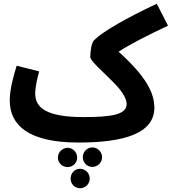

<svg xmlns="http://www.w3.org/2000/svg" viewBox="-20 -740 917 1025"><path d="M399 21C648 21 804 -30 804 -165C804 -244 760 -332 613 -464C678 -506 767 -551 877 -603L817 -720C655 -644 529 -572 483 -526C468 -512 462 -465 462 -435C462 -414 539 -349 592 -294C638 -247 656 -209 656 -185C656 -128 577 -115 425 -115C226 -115 168 -166 168 -240C168 -276 179 -322 189 -359L69 -389C53 -338 32 -264 32 -204C32 -71 133 21 399 21ZM473 47C445 47 422 71 422 99C422 128 445 151 473 151C501 151 525 128 525 99C525 71 501 47 473 47ZM341 49C313 49 289 73 289 101C289 130 313 152 341 152C369 152 392 130 392 101C392 73 369 49 341 49ZM407 161C379 161 357 184 357 214C357 242 379 265 407 265C436 265 459 242 459 214C459 184 436 161 407 161Z"/></svg>

Font: Noto Sans Arabic UI SmCn
Style: Bold
Weight: 700
Width: 4
Designer: Monotype Design Team, Nadine Chahine and Nizar Qandah
Foundry: Monotype Imaging Inc.
Version: Version 2.010